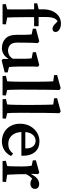

<svg xmlns="http://www.w3.org/2000/svg" viewBox="735 -1457 732 2242"><g transform="rotate(90 1101.0 -336.0)"><path d="M262.7 0H30.3L27.3 -38.1L87.9 -53.7Q88.9 -64.5 89.4 -76.7Q89.8 -88.9 89.8 -106Q89.8 -123 89.8 -147.9Q89.8 -172.9 89.8 -209L88.9 -368.2V-472.7Q88.9 -535.2 109.9 -582.5Q130.9 -629.9 168.5 -655.8Q206.1 -681.6 254.9 -681.6Q296.9 -681.6 325.2 -663.6Q353.5 -645.5 353.5 -617.2Q353.5 -601.6 343.3 -592.3Q333 -583 317.4 -583Q292 -583 267.6 -605.5L219.7 -651.4L249 -645.5Q214.8 -645.5 196.8 -609.4Q178.7 -573.2 178.7 -504.9V-420.9L179.7 -368.2L180.7 -215.8Q180.7 -170.9 182.1 -126Q183.6 -81.1 184.6 -53.7L264.6 -39.1ZM18.6 -368.2V-404.3L88.9 -421.9L157.2 -420.9H286.1V-368.2Z M762.7 -75.2 825.2 -59.6V-24.4L685.5 10.7L668 -2L668.9 -65.4L666 -66.4Q637.7 -24.4 606.9 -8.3Q576.2 7.8 542 7.8Q474.6 7.8 430.7 -33.7Q386.7 -75.2 386.7 -158.2V-242.2Q386.7 -265.6 385.3 -290Q383.8 -314.5 381.8 -339.8L315.4 -353.5V-389.6L462.9 -428.7L483.4 -412.1Q481.4 -382.8 480 -346.2Q478.5 -309.6 478.5 -270.5L477.5 -170.9Q477.5 -114.3 503.9 -88.9Q530.3 -63.5 573.2 -63.5Q596.7 -63.5 622.1 -76.7Q647.5 -89.8 666 -120.1V-228.5Q666 -250 665.5 -270Q665 -290 664.1 -308.1Q663.1 -326.2 661.1 -339.8L589.8 -353.5V-389.6L740.2 -428.7L758.8 -414.1Q757.8 -389.6 757.3 -368.2Q756.8 -346.7 756.8 -323.7Q756.8 -300.8 756.8 -273.4V-201.2Q756.8 -157.2 758.8 -125Q760.7 -92.8 762.7 -75.2Z M868.2 0 865.2 -39.1 928.7 -53.7Q930.7 -62.5 931.6 -86.4Q932.6 -110.4 933.6 -147.5Q934.6 -184.6 934.6 -231.4V-354.5Q934.6 -389.6 934.1 -427.2Q933.6 -464.8 933.1 -498Q932.6 -531.2 931.6 -556.2Q930.7 -581.1 929.7 -591.8L857.4 -601.6L855.5 -636.7L1009.8 -678.7L1031.2 -664.1Q1030.3 -623 1029.3 -582.5Q1028.3 -542 1027.8 -492.7Q1027.3 -443.4 1027.3 -373L1026.4 -220.7Q1026.4 -159.2 1027.8 -111.8Q1029.3 -64.5 1031.2 -53.7L1094.7 -39.1L1092.8 0Z M1138.7 0 1135.7 -39.1 1199.2 -53.7Q1201.2 -62.5 1202.1 -86.4Q1203.1 -110.4 1204.1 -147.5Q1205.1 -184.6 1205.1 -231.4V-354.5Q1205.1 -389.6 1204.6 -427.2Q1204.1 -464.8 1203.6 -498Q1203.1 -531.2 1202.1 -556.2Q1201.2 -581.1 1200.2 -591.8L1127.9 -601.6L1126 -636.7L1280.3 -678.7L1301.8 -664.1Q1300.8 -623 1299.8 -582.5Q1298.8 -542 1298.3 -492.7Q1297.9 -443.4 1297.9 -373L1296.9 -220.7Q1296.9 -159.2 1298.3 -111.8Q1299.8 -64.5 1301.8 -53.7L1365.2 -39.1L1363.3 0Z M1630.9 7.8Q1572.3 7.8 1525.4 -18.6Q1478.5 -44.9 1451.7 -92.8Q1424.8 -140.6 1424.8 -204.1Q1424.8 -272.5 1454.1 -323.7Q1483.4 -375 1530.3 -403.3Q1577.1 -431.6 1631.8 -430.7Q1711.9 -429.7 1755.4 -378.4Q1798.8 -327.1 1798.8 -239.3V-219.7H1504.9V-265.6H1725.6L1712.9 -249V-273.4Q1712.9 -326.2 1689 -356Q1665 -385.7 1624 -385.7Q1597.7 -385.7 1573.7 -370.1Q1549.8 -354.5 1535.6 -323.2Q1521.5 -292 1521.5 -245.1V-230.5Q1521.5 -154.3 1560.1 -110.4Q1598.6 -66.4 1661.1 -66.4Q1695.3 -66.4 1722.2 -79.6Q1749 -92.8 1775.4 -123L1801.8 -98.6Q1774.4 -44.9 1730 -18.6Q1685.5 7.8 1630.9 7.8Z M1860.4 0 1857.4 -38.1 1918 -53.7Q1918.9 -57.6 1919.9 -70.3Q1920.9 -83 1921.9 -104.5Q1922.9 -126 1922.9 -155.3L1923.8 -230.5Q1923.8 -262.7 1921.4 -291Q1918.9 -319.3 1915 -339.8L1852.5 -353.5V-389.6L1996.1 -428.7L2013.7 -414.1L2009.8 -334L2012.7 -333Q2041 -388.7 2070.8 -408.2Q2100.6 -427.7 2128.9 -427.7Q2152.3 -427.7 2168.9 -415.5Q2185.5 -403.3 2185.5 -377.9Q2185.5 -352.5 2168 -338.9Q2150.4 -325.2 2124 -325.2Q2104.5 -325.2 2087.9 -333Q2071.3 -340.8 2054.7 -356.4L2074.2 -351.6Q2057.6 -339.8 2042 -320.3Q2026.4 -300.8 2013.7 -272.5L2014.6 -186.5Q2015.6 -158.2 2016.6 -131.3Q2017.6 -104.5 2018.6 -84Q2019.5 -63.5 2020.5 -53.7L2105.5 -40L2102.5 0Z"/></g></svg>

Font: Crimson Pro Medium
Style: Regular
Weight: 500
Designer: Jacques Le Bailly
Foundry: Baron von Fonthausen
Version: Version 1.003